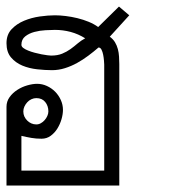

<svg xmlns="http://www.w3.org/2000/svg" viewBox="-20 -571 524 591"><path d="M300.8 -372.1Q300.8 -376 300 -384.8Q299.3 -393.6 297.6 -402.3Q295.9 -411.1 292.5 -418Q289.1 -424.8 283.2 -424.8Q268.6 -412.1 252 -399.7Q235.4 -387.2 217.3 -377.2Q199.2 -367.2 179.7 -361.1Q160.2 -355 140.1 -355Q119.1 -355 94.5 -357.7Q69.8 -360.4 48.8 -369.1Q27.8 -377.9 13.9 -394.3Q0 -410.6 0 -438Q0 -464.4 15.6 -481Q31.2 -497.6 54 -507.1Q76.7 -516.6 102.5 -520.3Q128.4 -523.9 148.9 -523.9Q164.1 -523.9 182.1 -521.7Q200.2 -519.5 218.3 -515.1Q236.3 -510.7 252.9 -503.9Q269.5 -497.1 282.2 -487.8L346.2 -550.8L377.9 -523.9L317.9 -458Q328.1 -450.7 334 -440.9Q339.8 -431.2 342.8 -419.9Q345.7 -408.7 346.4 -397Q347.2 -385.3 347.2 -374V0H0V-242.2Q0 -258.8 9.5 -272Q19 -285.2 33.4 -294.4Q47.9 -303.7 64.2 -308.3Q80.6 -313 94.2 -313Q109.9 -313 124.3 -306.4Q138.7 -299.8 149.7 -288.8Q160.6 -277.8 167.2 -263.2Q173.8 -248.5 173.8 -232.9Q173.8 -219.7 169.4 -204.3Q165 -189 156.7 -175.5Q148.4 -162.1 136.2 -153.1Q124 -144 107.9 -144Q90.8 -144 76.7 -146.5Q62.5 -148.9 45.9 -152.8V-45.9H300.8ZM51.8 -228Q51.8 -219.7 54.9 -212.6Q58.1 -205.6 63.7 -200Q69.3 -194.3 76.4 -191.2Q83.5 -188 91.8 -188Q99.1 -188 105.7 -191.7Q112.3 -195.3 117.4 -201.2Q122.6 -207 125.7 -214.1Q128.9 -221.2 128.9 -228Q128.9 -245.1 119.1 -257.1Q109.4 -269 91.8 -269Q84 -269 76.7 -265.6Q69.3 -262.2 64 -256.3Q58.6 -250.5 55.2 -243.2Q51.8 -235.8 51.8 -228ZM137.2 -399.9Q157.2 -399.9 171.4 -405.8Q185.5 -411.6 197 -419.9Q208.5 -428.2 219 -437.3Q229.5 -446.3 242.2 -453.1Q221.2 -466.3 197.5 -472.7Q173.8 -479 148.9 -479Q137.7 -479 120.1 -478Q102.5 -477.1 85.9 -472.7Q69.3 -468.3 57.6 -459Q45.9 -449.7 45.9 -433.1Q45.9 -427.7 51.8 -423.3Q57.6 -418.9 66.7 -415.3Q75.7 -411.6 86.7 -408.7Q97.7 -405.8 107.9 -403.8Q118.2 -401.9 126 -400.9Q133.8 -399.9 137.2 -399.9Z"/></svg>

Font: Saysettha OT
Style: Regular
Weight: 400
Designer: John M. Durdin and Silvain Dupertuis
Foundry: Lao Script for Windows
Version: Version 2.000